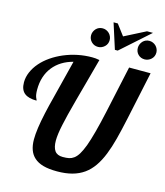

<svg xmlns="http://www.w3.org/2000/svg" viewBox="-147 -1106 1046 1218"><g transform="rotate(15 376.5 -497.0)"><path d="M445.8 -999.5H473.6L526.9 -928.7L665.5 -999.5H704.6L517.6 -833H499ZM346.7 -840.8Q329.1 -858.4 329.1 -883.8Q329.1 -895.5 333.7 -906.7Q338.4 -918 346.7 -926.8Q363.8 -944.8 390.1 -944.8Q414.1 -944.8 433.1 -926.8Q441.4 -918.5 446.3 -907.2Q451.2 -896 451.2 -883.8Q451.2 -857.9 433.1 -840.8Q414.1 -823.2 390.1 -823.2Q364.3 -823.2 346.7 -840.8ZM636.2 -883.8Q636.2 -895.5 640.9 -906.7Q645.5 -918 653.8 -926.8Q670.9 -944.8 696.8 -944.8Q709 -944.8 720.2 -939.9Q731.4 -935.1 739.7 -926.8Q748 -918.5 752.9 -907.2Q757.8 -896 757.8 -883.8Q757.8 -857.9 739.7 -840.8Q731 -832.5 719.7 -827.9Q708.5 -823.2 696.8 -823.2Q670.4 -823.2 653.3 -840.3Q636.2 -857.4 636.2 -883.8ZM192.9 -34.7Q149.9 -72.8 149.9 -151.9Q149.9 -217.3 174.8 -329.6Q186.5 -382.8 201.2 -438.5L231.9 -560.1L265.1 -691.9Q182.6 -670.4 135.7 -611.8Q87.9 -551.3 87.9 -461.9Q87.9 -428.7 95.2 -411.1Q96.7 -405.8 100.1 -400.4Q102.1 -397 102.1 -393.1Q49.8 -393.1 23.4 -413.6Q-4.9 -435.5 -4.9 -484.9Q-4.9 -519 9.5 -552.7Q23.9 -586.4 50.3 -616.7Q75.7 -646 111.1 -670.4Q146.5 -694.8 189 -712.9Q277.8 -750 373 -750Q385.7 -750 395.5 -749Q405.3 -748 420.9 -745.1Q391.1 -635.7 378.9 -589.8L344.7 -464.4Q312 -343.3 300.8 -288.6Q286.1 -220.7 286.1 -181.2Q286.1 -136.2 302.2 -113.5Q318.4 -90.8 355 -90.8Q379.4 -90.8 396 -94.2Q412.6 -97.7 427.2 -108.4Q442.9 -119.6 456.8 -142.3Q470.7 -165 485.4 -203.6Q513.7 -280.8 548.3 -439L615.2 -748H756.3L689.9 -436Q671.9 -351.6 656.2 -291.7Q640.6 -231.9 622.1 -186Q602.1 -135.7 576.9 -99.9Q551.8 -64 519 -40.5Q485.4 -16.6 442.1 -4.9Q398.9 6.8 343.3 6.8Q289.6 6.8 252.7 -3.4Q215.8 -13.7 192.9 -34.7Z"/></g></svg>

Font: Pattaya
Style: Regular
Weight: 400
Designer: Pablo Impallari / Thai characters Designed by Thanarat Vachiruckul and Suppakit Chalermlarp
Foundry: Pablo Impallari
Version: Version 2.000